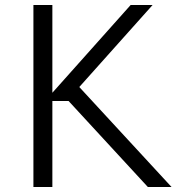

<svg xmlns="http://www.w3.org/2000/svg" viewBox="-20 -750 708 770"><path d="M255 -345H190V0H114V-730H190V-378L504 -730H592L298 -401L668 0H573Z"/></svg>

Font: Sora-SIA Light
Style: Regular
Weight: 300
Designer: Jonathan Barnbrook, Julián Moncada
Foundry: Barnbrook Fonts
Version: Version 2.000